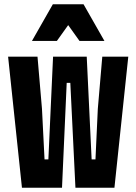

<svg xmlns="http://www.w3.org/2000/svg" viewBox="-20 -881 640 901"><path d="M83 0 18 -615H156L177 -370L189 -133H207L229 -615H387L410 -133H428L439 -370L460 -615H582L517 0H334L310 -492H293L271 0ZM130 -689 228 -861H372L470 -689H353L258 -822H342L247 -689Z"/></svg>

Font: Martian Mono Condensed
Style: Bold
Weight: 700
Width: 3
Designer: Roman Shamin
Foundry: Evil Martians
Version: Version 1.000